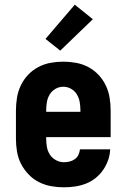

<svg xmlns="http://www.w3.org/2000/svg" viewBox="-20 -791 540 819"><path d="M252 8Q225 8 197.5 3Q170 -2 145.5 -14.5Q121 -27 101.5 -47.5Q82 -68 69.5 -92.5Q57 -117 52.5 -144.5Q48 -172 48 -200V-320Q48 -347 52.5 -374.5Q57 -402 69 -427Q81 -452 100 -472Q119 -492 143.5 -505Q168 -518 195.5 -523Q223 -528 250 -528Q277 -528 304.5 -523Q332 -518 356.5 -505Q381 -492 400 -472Q419 -452 431 -427Q443 -402 447.5 -374.5Q452 -347 452 -320V-206H177V-200Q177 -182 180 -164.5Q183 -147 192.5 -132Q202 -117 218.5 -108Q235 -99 252 -99Q265 -99 277 -102Q289 -105 299 -112Q309 -119 314.5 -130.5Q320 -142 321 -154H450Q449 -130 441 -107.5Q433 -85 419.5 -65.5Q406 -46 387 -31Q368 -16 346 -7.5Q324 1 300 4.5Q276 8 252 8ZM323 -314V-320Q323 -338 320 -355.5Q317 -373 308 -388Q299 -403 283.5 -412Q268 -421 250 -421Q232 -421 216.5 -412Q201 -403 192 -388Q183 -373 180 -355.5Q177 -338 177 -320V-314ZM237 -575 174 -625 299 -771 376 -709Z"/></svg>

Font: Iosevka Curly Heavy
Style: Regular
Weight: 900
Monospace: yes
Designer: Belleve Invis
Foundry: Belleve Invis
Version: Version 22.1.2; ttfautohint (v1.8.4)